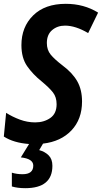

<svg xmlns="http://www.w3.org/2000/svg" viewBox="-21 -744 533 1004"><path d="M111 240Q253 240 253 123Q253 88 233.5 68.5Q214 49 184 41L204 7Q298 -4 353 -62.5Q408 -121 408 -213Q408 -275 383 -319Q358 -363 307 -401Q264 -434 244 -458.5Q224 -483 224 -519Q224 -563 251.5 -586.5Q279 -610 319 -610Q374 -610 440 -571L492 -678Q418 -724 323 -724Q214 -724 152.5 -663.5Q91 -603 91 -508Q91 -441 121 -398Q151 -355 196 -319Q237 -285 256 -260.5Q275 -236 275 -199Q275 -150 242 -127Q209 -104 163 -104Q122 -104 83 -118.5Q44 -133 11 -154L-1 -30Q50 3 131 9L88 79Q153 86 153 122Q153 167 97 167Q67 167 41 159V231Q71 240 111 240Z"/></svg>

Font: Noto Sans UI SemiCondensed
Style: Bold Italic
Weight: 700
Width: 4
Designer: Monotype Design Team
Foundry: Monotype Imaging Inc.
Version: 1.001